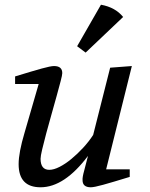

<svg xmlns="http://www.w3.org/2000/svg" viewBox="-20 -787 637 814"><path d="M44 -431V-463Q119 -486 157 -496.5Q195 -507 209 -507Q244 -507 244 -477Q244 -469 237 -442.5Q230 -416 220 -379.5Q210 -343 198 -301Q186 -259 176 -221.5Q166 -184 159 -154.5Q152 -125 152 -114Q152 -67 189 -67Q208 -67 232.5 -79.5Q257 -92 282.5 -113Q308 -134 332.5 -160.5Q357 -187 375 -215L447 -500L539 -507L430 -69H530V-37Q455 -14 417 -3.5Q379 7 365 7Q330 7 330 -23Q329 -36 337 -64L353 -126Q253 7 152 7Q59 7 59 -91Q59 -140 84 -224L144 -431ZM307 -591 408 -767Q469 -756 502 -715L343 -564Z"/></svg>

Font: Volkhov
Style: Italic
Weight: 400
Italic angle: -12°
Designer: Cyreal (www.cyreal.org)
Foundry: Cyreal (www.cyreal.org)
Version: Version 1.010